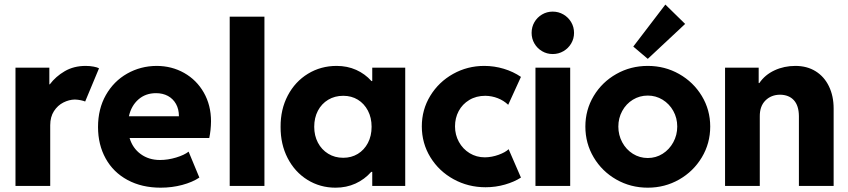

<svg xmlns="http://www.w3.org/2000/svg" viewBox="-20 -826 3768 853"><path d="M48.8 -525.4H199.2V-451.2H201.2Q227.5 -486.3 267.8 -509.8Q308.1 -533.2 360.4 -533.2Q379.4 -533.2 396 -530Q412.6 -526.9 419.9 -522.5L358.4 -375Q352.1 -377.9 339.4 -380.6Q326.7 -383.3 312.5 -383.8Q286.6 -383.3 261.5 -370.6Q236.3 -357.9 219.7 -332.3Q203.1 -306.6 203.1 -269.5V0H48.8Z M415.5 -261.7Q415.5 -342.3 450.4 -403.8Q485.4 -465.3 544.9 -499Q604.5 -532.7 675.3 -533.2Q742.7 -533.2 798.1 -502Q853.5 -470.7 885.5 -414.6Q917.5 -358.4 917.5 -287.1Q917 -247.6 909.7 -212.9H555.7Q569.3 -167.5 605.2 -141.4Q641.1 -115.2 690.9 -115.2Q726.1 -115.2 762.5 -126.2Q798.8 -137.2 817.9 -152.3L865.7 -37.1Q835 -16.6 789.6 -4.4Q744.1 7.8 693.8 7.8Q609.9 7.8 546.6 -26.4Q483.4 -60.5 449.5 -121.8Q415.5 -183.1 415.5 -261.7ZM774.9 -309.6Q774.9 -340.8 762 -364Q749 -387.2 726.1 -399.7Q703.1 -412.1 673.3 -412.1Q626.5 -412.1 594.7 -384Q563 -356 552.7 -309.6Z M1000.5 -752H1154.8V0H1000.5Z M1633.8 -62.5H1629.4Q1599.6 -28.8 1559.3 -10.5Q1519 7.8 1470.7 7.8Q1401.9 7.8 1345.7 -27.1Q1289.6 -62 1257.8 -123.8Q1226.1 -185.5 1226.6 -262.7Q1226.1 -339.8 1258.5 -401.6Q1291 -463.4 1348.1 -498.3Q1405.3 -533.2 1475.6 -533.2Q1522.9 -533.2 1562.3 -515.6Q1601.6 -498 1630.4 -465.8H1633.8V-525.4H1780.3V0H1633.8ZM1630.9 -262.7Q1630.9 -303.2 1614.5 -334.5Q1598.1 -365.7 1569.8 -383.1Q1541.5 -400.4 1504.9 -400.4Q1467.3 -400.4 1438 -382.8Q1408.7 -365.2 1392.3 -334Q1376 -302.7 1376 -262.7Q1376 -223.6 1392.3 -192.4Q1408.7 -161.1 1438 -143.1Q1467.3 -125 1504.9 -125Q1541 -125 1569.6 -142.3Q1598.1 -159.7 1614.5 -190.9Q1630.9 -222.2 1630.9 -262.7Z M1854 -264.6Q1854 -338.9 1891.6 -400.4Q1929.2 -461.9 1992.9 -497.6Q2056.6 -533.2 2131.3 -533.2Q2175.8 -533.2 2218 -520.5Q2260.3 -507.8 2294.4 -484.4L2237.8 -360.4Q2217.8 -379.4 2191.7 -389.6Q2165.5 -399.9 2136.2 -400.4Q2095.7 -400.4 2064.9 -381.8Q2034.2 -363.3 2017.8 -332.5Q2001.5 -301.8 2001.5 -264.6Q2001.5 -227.1 2018.8 -195.6Q2036.1 -164.1 2066.4 -145.5Q2096.7 -127 2134.3 -127Q2165 -127.4 2194.8 -138.2Q2224.6 -148.9 2239.7 -163.1L2294.4 -37.1Q2265.1 -18.1 2223.6 -6.1Q2182.1 5.9 2137.2 5.9Q2060.1 5.9 1995.1 -29.8Q1930.2 -65.4 1892.1 -127.4Q1854 -189.5 1854 -264.6Z M2358.9 -525.4H2513.2V0H2358.9ZM2341.8 -679.7Q2341.8 -706.1 2354.2 -727.5Q2366.7 -749 2388.2 -761.7Q2409.7 -774.4 2435.5 -774.4Q2461.4 -774.4 2483.2 -761.7Q2504.9 -749 2517.6 -727.5Q2530.3 -706.1 2530.3 -679.7Q2530.3 -654.3 2517.6 -632.8Q2504.9 -611.3 2483.2 -598.6Q2461.4 -585.9 2435.5 -585.9Q2409.7 -585.9 2388.2 -598.6Q2366.7 -611.3 2354.2 -632.8Q2341.8 -654.3 2341.8 -679.7Z M2580.6 -263.7Q2580.6 -337.9 2617.7 -399.7Q2654.8 -461.4 2718.3 -497.3Q2781.7 -533.2 2857.9 -533.2Q2933.6 -533.2 2997.1 -497.3Q3060.5 -461.4 3097.9 -399.7Q3135.3 -337.9 3135.3 -263.7Q3135.3 -189 3097.9 -126.7Q3060.5 -64.5 2997.1 -28.3Q2933.6 7.8 2857.9 7.8Q2781.7 7.8 2718.3 -28.3Q2654.8 -64.5 2617.7 -126.7Q2580.6 -189 2580.6 -263.7ZM2988.8 -263.7Q2988.8 -301.8 2971.2 -333.3Q2953.6 -364.7 2923.6 -383.1Q2893.6 -401.4 2857.9 -401.4Q2821.8 -401.4 2791.7 -383.1Q2761.7 -364.7 2744.4 -333Q2727.1 -301.3 2727.1 -263.7Q2727.1 -226.1 2744.4 -193.8Q2761.7 -161.6 2791.7 -142.8Q2821.8 -124 2857.9 -124Q2894 -124 2923.8 -142.8Q2953.6 -161.6 2971.2 -193.8Q2988.8 -226.1 2988.8 -263.7ZM2793.5 -619.1 2936 -805.7 3023.9 -719.7 2857.9 -564.5Z M3201.2 -525.4H3350.6V-457H3353.5Q3378.4 -493.7 3420.9 -513.4Q3463.4 -533.2 3513.7 -533.2Q3565.4 -533.2 3603.8 -509.3Q3642.1 -485.4 3662.8 -442.4Q3683.6 -399.4 3683.6 -343.8V0H3529.3V-310.5Q3528.8 -356.9 3506.8 -380.9Q3484.9 -404.8 3445.3 -405.3Q3405.8 -404.8 3380.4 -379.4Q3355 -354 3355.5 -308.6V0H3201.2Z"/></svg>

Font: Reddit Sans Chocolate ExtraBold
Style: Regular
Weight: 800
Designer: Stephen Hutchings
Foundry: Reddit
Version: Version 1.011